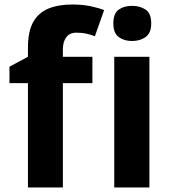

<svg xmlns="http://www.w3.org/2000/svg" viewBox="-20 -832 761 852"><path d="M104 0V-463H22V-536L104 -580V-620Q104 -693 127.5 -734.5Q151 -776 195 -794Q239 -812 300 -812Q347 -812 384 -804Q421 -796 442 -787L401 -671Q384 -678 364 -682.5Q344 -687 318 -687Q289 -687 274 -666.5Q259 -646 259 -614V-580H390V-463H259V0ZM487 0V-580H643V0ZM566 -650Q531 -650 507 -667.5Q483 -685 483 -728Q483 -773 507 -789.5Q531 -806 566 -806Q601 -806 626 -789.5Q651 -773 651 -728Q651 -685 626 -667.5Q601 -650 566 -650Z"/></svg>

Font: Menbere
Style: Regular
Weight: 400
Designer: Aleme Tadesse
Foundry: Sorkin Type Co
Version: Version 1.000